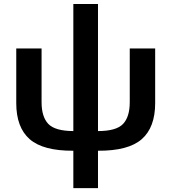

<svg xmlns="http://www.w3.org/2000/svg" viewBox="-20 -769 886 992"><path d="M358.9 203.1H486.3V9.8Q643.1 10.7 712.4 -50Q781.7 -110.8 781.7 -236.3V-518.6H650.4V-241.2Q650.4 -165 615.5 -128.4Q580.6 -91.8 486.3 -91.8V-748.5H358.9V-91.8Q264.2 -92.3 229.5 -128.9Q194.8 -165.5 194.8 -241.2V-518.6H64V-236.3Q64 -110.8 133.3 -50Q202.6 10.7 358.9 9.8Z"/></svg>

Font: Roboto Flex
Style: wght 600 wdth 140 opsz 13.0 GRAD 0.00 slnt 0.00 XTRA 468 XOPQ 96 YOPQ 79 YTLC 514 YTUC 712 YTAS 750 YTDE -203.00 YTFI 738
Weight: 600
Width: 8
Designer: Berlow after Robertson
Foundry: Google
Version: Version 3.100